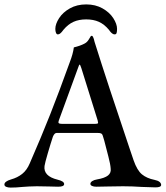

<svg xmlns="http://www.w3.org/2000/svg" viewBox="-23 -846 751 871"><path d="M-3 -9Q-3 -23 27 -32Q56 -40 77.5 -57Q99 -74 112 -105Q164 -224 204.5 -326.5Q245 -429 294 -565Q308 -601 312 -631Q341 -638 360 -648Q372 -654 379.5 -666.5Q387 -679 389 -682Q395 -686 398 -680Q401 -675 403 -668Q405 -661 406 -656Q466 -465 563 -178L583 -119Q599 -73 621 -55Q643 -37 678 -30Q693 -27 700.5 -21Q708 -15 708 -7Q708 4 682 4L620 2Q577 -1 535 -1L467 0Q447 1 414 1Q402 1 394.5 -2.5Q387 -6 387 -12Q387 -19 395.5 -24.5Q404 -30 417 -32Q452 -38 467 -50Q482 -62 479 -82Q478 -100 468.5 -136.5Q459 -173 450 -208Q448 -213 443 -231Q441 -238 436 -240.5Q431 -243 419 -243H234Q224 -243 217 -226Q207 -196 194 -151.5Q181 -107 179 -93Q173 -47 238 -31Q268 -24 268 -11Q268 1 241 1Q216 1 201 0L144 -1Q129 -1 109 0Q89 1 79 2Q51 5 25 5Q13 5 5 1.5Q-3 -2 -3 -9ZM408 -284Q414 -284 418 -285Q422 -286 422 -289Q422 -290 420 -300L346 -537Q341 -553 338 -553Q336 -553 331 -538L244 -300L242 -292Q242 -287 247 -285.5Q252 -284 262 -284ZM508 -715Q508 -703 506 -696.5Q504 -690 497 -690Q491 -690 485.5 -694.5Q480 -699 476.5 -703.5Q473 -708 471 -711Q450 -736 425.5 -747Q401 -758 368 -758Q335 -758 310.5 -747Q286 -736 265 -711Q263 -708 258 -702Q253 -696 248.5 -693Q244 -690 239 -690Q234 -690 231 -697Q228 -704 228 -715Q228 -737 245 -763.5Q262 -790 294 -808Q326 -826 368 -826Q410 -826 442 -808Q474 -790 491 -763.5Q508 -737 508 -715Z"/></svg>

Font: EB Garamond Medium
Style: Regular
Weight: 500
Designer: Georg Duffner and Octavio Pardo
Foundry: Georg Duffner
Version: Version 1.000